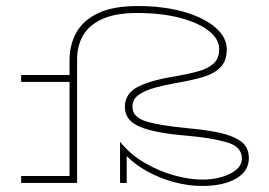

<svg xmlns="http://www.w3.org/2000/svg" viewBox="-20 -605 889 635"><path d="M50 0V-23H210V-334H50V-357H210V-406Q210 -456 232 -496.5Q254 -537 303.5 -561Q353 -585 435 -585Q521 -585 587.5 -566Q654 -547 692 -514.5Q730 -482 730 -442Q730 -405 710 -383.5Q690 -362 652 -350.5Q614 -339 560 -330Q525 -324 492.5 -315Q460 -306 439 -291.5Q418 -277 418 -252Q418 -218 462 -204Q506 -190 600 -181Q658 -176 703.5 -166.5Q749 -157 776 -138Q803 -119 803 -82Q803 -39 761 -14.5Q719 10 649 10Q602 10 554.5 -3Q507 -16 466.5 -38.5Q426 -61 399 -89V0H377V-136Q412 -93 460 -65.5Q508 -38 558 -24.5Q608 -11 649 -11Q702 -11 741 -30.5Q780 -50 780 -81Q780 -120 730 -134.5Q680 -149 600 -156Q491 -165 442 -186Q393 -207 393 -251Q393 -295 434.5 -317Q476 -339 556 -352Q602 -360 635 -369Q668 -378 686.5 -395Q705 -412 705 -442Q705 -476 670.5 -503Q636 -530 575 -546Q514 -562 434 -562Q361 -562 317 -541.5Q273 -521 254 -486.5Q235 -452 235 -409V0Z"/></svg>

Font: Padyakke Expanded One
Style: Regular
Weight: 400
Designer: James Puckett
Foundry: Dunwich Type Founders
Version: Version 1.500; ttfautohint (v1.8.4.7-5d5b)